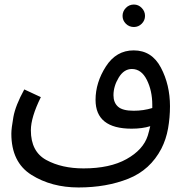

<svg xmlns="http://www.w3.org/2000/svg" viewBox="-20 -638 814 846"><path d="M691 17Q712 -24 720.5 -72Q729 -120 729 -170Q729 -264 689 -340Q649 -416 569 -416Q492 -416 446.5 -345Q401 -274 401 -198Q401 -71 560 -71Q607 -71 642 -82Q637 -60 631 -40Q611 22 537.5 63Q464 104 348 104Q252 104 184 67Q116 30 116 -64Q116 -121 160 -210L87 -244Q48 -173 39 -122.5Q30 -72 30 -49Q30 77 118.5 132.5Q207 188 326 188Q449 188 545.5 149.5Q642 111 691 17ZM480 -218Q480 -258 503 -296Q526 -334 561 -334Q603 -334 627 -286Q651 -238 651 -176Q651 -169 651 -162Q612 -150 569 -150Q520 -150 500 -168Q480 -186 480 -218ZM570 -519Q590 -519 604.5 -533.5Q619 -548 619 -568Q619 -588 604.5 -603Q590 -618 570 -618Q549 -618 534.5 -603Q520 -588 520 -568Q520 -548 534.5 -533.5Q549 -519 570 -519Z"/></svg>

Font: Noto Sans Arabic UI
Style: Regular
Weight: 400
Designer: Nadine Chahine - Monotype Design Team
Foundry: Monotype Imaging Inc.
Version: Version 1.900